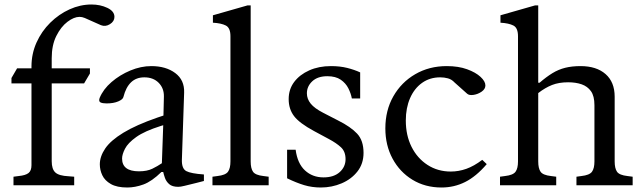

<svg xmlns="http://www.w3.org/2000/svg" viewBox="-20 -824 2857 854"><path d="M40 0V-38L63 -41Q94 -44 107 -54.5Q120 -65 120 -89V-453H31V-477L56 -520H120V-528Q120 -585 142.5 -635Q165 -685 203.5 -723Q242 -761 289.5 -782.5Q337 -804 387 -804Q426 -804 457.5 -789Q489 -774 489 -749Q489 -729 469 -716.5Q449 -704 429 -712L357 -744Q345 -749 334 -749Q309 -749 280 -727Q251 -705 230.5 -664Q210 -623 210 -565V-520H380V-497L354 -453H210V-107Q210 -72 226 -57Q242 -42 285 -40L310 -38V0Z M546 10Q500 10 473 -5.5Q446 -21 435 -44.5Q424 -68 424 -93Q424 -128 448 -163.5Q472 -199 528.5 -233.5Q585 -268 680 -301L707 -310L709 -394Q710 -431 686 -455.5Q662 -480 622 -480Q586 -480 563 -458Q540 -436 529 -393Q527 -382 506 -373Q485 -364 454 -364Q436 -364 427 -368.5Q418 -373 423 -388Q439 -427 476 -459Q513 -491 560 -510.5Q607 -530 653 -530Q718 -530 759.5 -499Q801 -468 799 -412L789 -113Q788 -74 808.5 -63Q829 -52 887 -48V-19L852 -10Q819 -2 801 2.5Q783 7 773 7Q746 7 732.5 -5Q719 -17 713.5 -33Q708 -49 706 -59H698Q655 -17 618 -3.5Q581 10 546 10ZM598 -62Q634 -62 657.5 -73.5Q681 -85 700 -98L706 -267L696 -264Q623 -241 586 -214.5Q549 -188 536 -162.5Q523 -137 523 -119Q523 -62 598 -62Z M925 0V-38L947 -41Q983 -45 994 -60Q1005 -75 1005 -106V-663Q1005 -700 984.5 -710.5Q964 -721 927 -723V-756L1081 -800H1095V-106Q1095 -75 1105.5 -60Q1116 -45 1152 -41L1175 -38V0Z M1407 10Q1368 10 1333 -0.5Q1298 -11 1257 -31V-158H1295Q1303 -97 1336.5 -66Q1370 -35 1419 -35Q1465 -35 1491 -58.5Q1517 -82 1517 -116Q1517 -150 1496.5 -169Q1476 -188 1442 -206L1377 -241Q1312 -276 1288 -307.5Q1264 -339 1264 -383Q1264 -427 1288.5 -459.5Q1313 -492 1355.5 -511Q1398 -530 1452 -530Q1492 -530 1524 -522Q1556 -514 1582 -502V-386H1545Q1541 -408 1529.5 -431Q1518 -454 1495.5 -469.5Q1473 -485 1436 -485Q1393 -485 1369 -462.5Q1345 -440 1345 -409Q1345 -384 1362 -363Q1379 -342 1418 -322L1484 -288Q1540 -260 1568.5 -229.5Q1597 -199 1597 -144Q1597 -96 1570 -61.5Q1543 -27 1499.5 -8.5Q1456 10 1407 10Z M1944 10Q1871 10 1814.5 -24.5Q1758 -59 1726 -118.5Q1694 -178 1694 -253Q1694 -333 1729.5 -395.5Q1765 -458 1827 -494Q1889 -530 1967 -530Q2019 -530 2057.5 -516Q2096 -502 2117.5 -482Q2139 -462 2139 -444Q2139 -428 2122.5 -416.5Q2106 -405 2086.5 -402Q2067 -399 2058 -407L2002 -457Q1989 -471 1972.5 -475.5Q1956 -480 1938 -480Q1892 -480 1857.5 -455.5Q1823 -431 1804 -387.5Q1785 -344 1785 -288Q1785 -222 1810.5 -171Q1836 -120 1881.5 -90.5Q1927 -61 1985 -61Q2020 -61 2054 -73Q2088 -85 2125 -113L2145 -94Q2098 -39 2049 -14.5Q2000 10 1944 10Z M2204 0V-38L2226 -41Q2262 -45 2273 -60Q2284 -75 2284 -106V-663Q2284 -700 2263.5 -710.5Q2243 -721 2206 -723V-756L2360 -800H2374V-456H2380Q2410 -482 2437 -498.5Q2464 -515 2494 -522.5Q2524 -530 2562 -530Q2633 -530 2673.5 -494.5Q2714 -459 2714 -394V-106Q2714 -75 2724.5 -60Q2735 -45 2771 -41L2794 -38V0H2544V-38L2566 -41Q2602 -45 2613 -60Q2624 -75 2624 -106V-356Q2624 -397 2608.5 -418.5Q2593 -440 2567 -449Q2541 -458 2507 -458Q2466 -458 2435.5 -446Q2405 -434 2374 -410V-106Q2374 -75 2384.5 -60Q2395 -45 2431 -41L2454 -38V0Z"/></svg>

Font: Hedvig Letters Serif
Style: Regular
Weight: 400
Designer: Alexander Örn & Tor Weibull
Foundry: Kanon Foundry
Version: Version 1.000